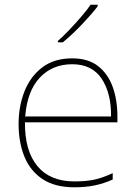

<svg xmlns="http://www.w3.org/2000/svg" viewBox="-20 -786 580 816"><path d="M287 -538Q355 -538 397 -505Q439 -472 459 -416.5Q479 -361 479 -291V-266H86Q85 -145 139 -80Q193 -15 296 -15Q344 -15 378.5 -22Q413 -29 459 -50V-23Q421 -6 382.5 2Q344 10 296 10Q213 10 160.5 -25Q108 -60 83.5 -121Q59 -182 59 -259Q59 -334 84 -397.5Q109 -461 159.5 -499.5Q210 -538 287 -538ZM287 -513Q203 -513 149.5 -456.5Q96 -400 87 -291H452Q453 -390 412 -451.5Q371 -513 287 -513ZM395 -759Q369 -725 328 -682Q287 -639 247 -606H226V-612Q249 -632 275.5 -660Q302 -688 326.5 -716.5Q351 -745 365 -766H395Z"/></svg>

Font: Noto Sans Myanmar Thin
Style: Regular
Weight: 100
Designer: Monotype Design Team
Foundry: Monotype Imaging Inc.
Version: Version 2.107; ttfautohint (v1.8.4.7-5d5b)